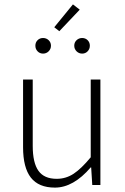

<svg xmlns="http://www.w3.org/2000/svg" viewBox="-20 -842 569 874"><path d="M230 12Q156 12 120.5 -33.5Q85 -79 85 -172V-480H129V-178Q129 -101 155 -64.5Q181 -28 238 -28Q280 -28 315 -51Q350 -74 393 -126V-480H437V0H400L395 -80H393Q314 12 230 12ZM250 -700 227 -718 312 -822 343 -798ZM201.5 -608.5Q191 -598 176 -598Q161 -598 151 -608.5Q141 -619 141 -634Q141 -649 151 -659Q161 -669 176 -669Q191 -669 201.5 -659Q212 -649 212 -634Q212 -619 201.5 -608.5ZM379 -608.5Q369 -598 354 -598Q339 -598 328.5 -608.5Q318 -619 318 -634Q318 -649 328.5 -659Q339 -669 354 -669Q369 -669 379 -659Q389 -649 389 -634Q389 -619 379 -608.5Z"/></svg>

Font: Toshiba Sans Light
Style: Regular
Weight: 300
Designer: Paul D. Hunt
Foundry: Toshiba Corporation
Version: Version 2.020;PS 2.0;hotconv 1.0.86;makeotf.lib2.5.63406